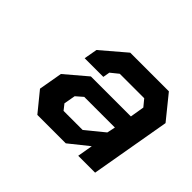

<svg xmlns="http://www.w3.org/2000/svg" viewBox="-88 -831 611 611"><g transform="rotate(45 217.5 -525.5)"><path d="M75 -416 89 -496 162 -558H342L350 -606L331 -629H221L195 -608L191 -585H107L115 -630L197 -700H371L435 -621L388 -351H312L321 -403L256 -351H128ZM264 -419 325 -469 331 -497H193L170 -477L163 -438L178 -419Z"/></g></svg>

Font: Chakra Petch Medium
Style: Italic
Weight: 500
Italic angle: -10°
Designer: Katatrad Aksorn Co.,Ltd.
Foundry: Cadson Demak Co.,Ltd.
Version: Version 1.000; ttfautohint (v1.6)